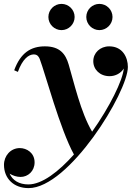

<svg xmlns="http://www.w3.org/2000/svg" viewBox="-54 -708 678 988"><path d="M390 -620.5C390 -583.5 420.5 -553 457.5 -553C494.5 -553 525 -583.5 525 -620.5C525 -658 494.5 -688 457.5 -688C420.5 -688 390 -658 390 -620.5ZM195 -620.5C195 -583.5 225.5 -553 262.5 -553C299.5 -553 330 -583.5 330 -620.5C330 -658 299.5 -688 262.5 -688C225.5 -688 195 -658 195 -620.5ZM93 260C300.5 260 604 -233.5 604 -363.5C604 -412 577.5 -469.5 508 -469.5C461 -469.5 426 -436 426 -393C426 -350.5 460 -316 510 -316C540.5 -316 568.5 -331.5 583 -355.5C578 -295 510.5 -158 420 -30.5C361.5 -128.5 325.5 -288.5 299.5 -375.5C283.5 -431 253.5 -469.5 177 -469.5C105 -469.5 52 -436.5 19 -346.5L38 -338C62 -405 94 -428 120 -428C140 -428 147 -413.5 151 -403C178 -332 255 -43 326.5 87C247.5 175.5 162.5 241 92 241C44 241 10.5 220 -4.5 185.5C12 196 33 202.5 52 202.5C89.5 202.5 124 173 124 127.5C124 78 83 54 48 54C0 54 -33.5 94.5 -33.5 140C-33.5 210 16 260 93 260Z"/></svg>

Font: Bodoni* 11pt
Style: Bold Italic
Weight: 700
Italic angle: -13°
Version: Version 2.3